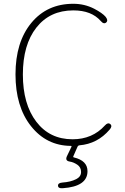

<svg xmlns="http://www.w3.org/2000/svg" viewBox="-20 -759 659 1016"><path d="M312 237Q288 239 287 224Q286 209 310 207Q354 204 383 189Q409 176 409 151Q409 126 389 112.5Q369 99 349 96Q323 92 334 68L358 18Q360 13 355 13Q226 12 144 -91.5Q62 -195 62 -365.5Q62 -536 145.5 -637.5Q229 -739 368 -739Q427 -739 478 -713Q522 -690 539 -670Q554 -651 542 -640Q529 -629 513 -648Q464 -704 368 -704Q244 -704 172.5 -613Q101 -522 101 -365Q101 -208 172 -115Q243 -22 364 -22Q469 -22 535 -95Q551 -113 564 -102Q576 -91 560 -73Q496 2 400 10Q393 11 390 18L368 68Q366 73 371 74Q443 91 443 147Q443 228 312 237Z"/></svg>

Font: Resource Han Rounded KR ExtraLight
Style: Regular
Weight: 250
Designer: Cyano Hao (round all glyphs); Ryoko NISHIZUKA 西塚涼子 (kana, bopomofo & ideographs); Paul D. Hunt (Latin, Greek & Cyrillic)
Foundry: Cyano Hao
Version: 0.990